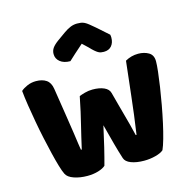

<svg xmlns="http://www.w3.org/2000/svg" viewBox="-124 -999 1132 1131"><g transform="rotate(-15 442.5 -433.5)"><path d="M349 -458Q360 -463 383.5 -469.5Q407 -476 431 -476Q473 -476 501 -463.5Q529 -451 535 -427Q546 -386 555.5 -350.5Q565 -315 574 -282.5Q583 -250 591.5 -218Q600 -186 608 -151H613Q622 -212 629 -267.5Q636 -323 642 -376.5Q648 -430 654 -482.5Q660 -535 666 -589Q703 -610 745 -610Q782 -610 809 -594Q836 -578 836 -540Q836 -518 831.5 -477.5Q827 -437 819.5 -387Q812 -337 802 -282Q792 -227 781 -177Q770 -127 758.5 -86.5Q747 -46 737 -24Q722 -10 688 -1Q654 8 618 8Q571 8 538.5 -4.5Q506 -17 499 -40Q486 -80 471 -135Q456 -190 439 -256Q425 -191 410 -129Q395 -67 383 -24Q368 -10 338 -1Q308 8 272 8Q227 8 190.5 -4.5Q154 -17 143 -40Q134 -58 123.5 -93.5Q113 -129 102 -174.5Q91 -220 79.5 -273Q68 -326 58.5 -379Q49 -432 41 -482.5Q33 -533 29 -575Q43 -588 68 -599Q93 -610 122 -610Q160 -610 184.5 -593.5Q209 -577 215 -538Q231 -436 241.5 -368Q252 -300 258.5 -256.5Q265 -213 268 -189Q271 -165 274 -151H279Q288 -191 296 -225Q304 -259 312.5 -293.5Q321 -328 330 -367.5Q339 -407 349 -458ZM440 -753Q406 -724 387 -706Q368 -688 349 -671Q310 -671 287 -689.5Q264 -708 264 -737Q264 -757 275 -773Q286 -789 312 -808L361 -843Q385 -860 404.5 -867.5Q424 -875 444 -875Q457 -875 467.5 -873.5Q478 -872 489 -866.5Q500 -861 513 -850.5Q526 -840 546 -823L616 -761Q617 -756 617.5 -752Q618 -748 618 -743Q618 -712 601.5 -692.5Q585 -673 554 -673Q544 -673 536 -674.5Q528 -676 519.5 -681Q511 -686 500 -695.5Q489 -705 474 -721Z"/></g></svg>

Font: Baloo Paaji
Style: Regular
Weight: 400
Designer: Shuchita Grover and Ek Type
Foundry: Ek Type
Version: Version 1.443;PS 1.000;hotconv 16.6.51;makeotf.lib2.5.65220;